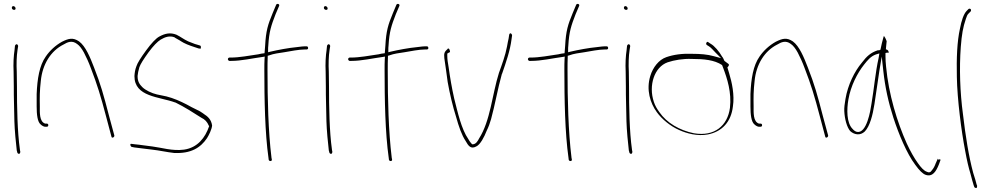

<svg xmlns="http://www.w3.org/2000/svg" viewBox="-20 -740 5018 974"><path d="M40 -700C40 -695 45 -690 51 -690C57 -690 59 -692 59 -698C59 -703 53 -709 48 -709C43 -709 40 -706 40 -700ZM49 -376C49 -352 50 -328 50 -301C50 -274 50 -246 51 -216L53 -124C54 -84 61 -8 65 23L68 34C68 36 68 36 72 39C79 44 83 36 83 30L81 20V19C68 -73 66 -196 66 -301C66 -328 65 -352 65 -376C63 -414 64 -455 69 -487L72 -506C72 -507 72 -509 70 -512C64 -520 58 -513 56 -508L54 -489V-488C49 -456 47 -417 49 -376Z M166 -200C166 -159 170 -122 186 -109C194 -101 204 -97 209 -97H217C222 -97 225 -100 225 -105C225 -110 222 -113 217 -113H209C179 -123 182 -170 182 -200C182 -221 181 -242 182 -263C183 -284 184 -306 187 -329C195 -414 238 -482 302 -514C322 -526 345 -537 371 -517C384 -508 395 -493 406 -473C418 -450 430 -424 441 -394C474 -308 490 -256 519 -146L545 -48C547 -35 562 -45 560 -53L534 -149C505 -261 491 -311 457 -398C437 -450 414 -506 381 -530C350 -551 328 -545 294 -528C262 -510 233 -484 212 -453C180 -408 169 -340 166 -263Z M643 -10C638 -6 644 3 647 5L662 8C690 11 721 16 751 19C788 23 827 32 863 36C948 40 997 10 1030 -39C1040 -55 1054 -83 1056 -103C1052 -133 1035 -149 1011 -164V-165H1010C1001 -172 990 -178 975 -185C959 -192 944 -201 927 -210C894 -227 860 -242 824 -251L776 -261C750 -267 718 -282 702 -298C688 -312 678 -326 678 -353V-355C679 -367 682 -382 687 -399C693 -416 708 -439 733 -474C758 -508 779 -529 795 -539C817 -552 841 -561 867 -550V-549L895 -533L896 -532C916 -519 939 -510 967 -501L988 -494H989C993 -494 996 -493 998 -493C1001 -504 998 -508 995 -509L972 -516H971C958 -521 947 -525 935 -530C911 -541 896 -554 875 -564C844 -576 818 -571 787 -554C771 -545 748 -521 721 -484C694 -447 677 -420 672 -404C665 -386 663 -370 662 -354C662 -248 787 -250 869 -220H870C915 -198 962 -168 1001 -143C1020 -134 1031 -122 1039 -103L1041 -100C1021 -41 982 9 914 19C854 27 801 9 753 3C723 0 691 -6 665 -8L649 -10C648 -10 646 -11 643 -10Z M1136 -440C1136 -436 1140 -431 1144 -431H1152C1205 -431 1258 -444 1311 -451L1323 -453L1322 -440C1321 -423 1321 -406 1321 -386C1321 -236 1324 -65 1342 61L1343 70C1345 80 1361 79 1359 69L1357 59V58C1341 -72 1337 -236 1337 -386C1337 -408 1337 -430 1338 -450V-457L1345 -459C1369 -468 1396 -471 1422 -475C1452 -480 1496 -489 1526 -489H1535C1540 -489 1543 -492 1543 -496C1543 -502 1540 -505 1535 -505H1526C1521 -505 1507 -504 1486 -501C1443 -497 1391 -487 1352 -478L1340 -475V-488C1340 -495 1340 -500 1341 -508C1345 -580 1356 -611 1378 -668L1396 -710C1400 -720 1385 -724 1381 -716L1363 -673C1339 -615 1329 -584 1325 -508C1324 -497 1323 -482 1322 -470C1310 -469 1300 -467 1288 -464H1287C1245 -458 1194 -448 1151 -448H1144C1140 -448 1136 -444 1136 -440Z M1623 -700C1623 -695 1628 -690 1634 -690C1640 -690 1642 -692 1642 -698C1642 -703 1636 -709 1631 -709C1626 -709 1623 -706 1623 -700ZM1632 -376C1632 -352 1633 -328 1633 -301C1633 -274 1633 -246 1634 -216L1636 -124C1637 -84 1644 -8 1648 23L1651 34C1651 36 1651 36 1655 39C1662 44 1666 36 1666 30L1664 20V19C1651 -73 1649 -196 1649 -301C1649 -328 1648 -352 1648 -376C1646 -414 1647 -455 1652 -487L1655 -506C1655 -507 1655 -509 1653 -512C1647 -520 1641 -513 1639 -508L1637 -489V-488C1632 -456 1630 -417 1632 -376Z M1746 -440C1746 -436 1750 -431 1754 -431H1762C1815 -431 1868 -444 1921 -451L1933 -453L1932 -440C1931 -423 1931 -406 1931 -386C1931 -236 1934 -65 1952 61L1953 70C1955 80 1971 79 1969 69L1967 59V58C1951 -72 1947 -236 1947 -386C1947 -408 1947 -430 1948 -450V-457L1955 -459C1979 -468 2006 -471 2032 -475C2062 -480 2106 -489 2136 -489H2145C2150 -489 2153 -492 2153 -496C2153 -502 2150 -505 2145 -505H2136C2131 -505 2117 -504 2096 -501C2053 -497 2001 -487 1962 -478L1950 -475V-488C1950 -495 1950 -500 1951 -508C1955 -580 1966 -611 1988 -668L2006 -710C2010 -720 1995 -724 1991 -716L1973 -673C1949 -615 1939 -584 1935 -508C1934 -497 1933 -482 1932 -470C1920 -469 1910 -467 1898 -464H1897C1855 -458 1804 -448 1761 -448H1754C1750 -448 1746 -444 1746 -440Z M2234 -445C2240 -409 2245 -365 2251 -324C2261 -267 2277 -199 2294 -146C2307 -99 2322 -55 2342 -25C2356 0 2368 18 2396 3C2417 -7 2436 -44 2449 -77C2458 -95 2465 -114 2471 -135C2491 -207 2505 -291 2526 -365L2527 -366C2546 -421 2568 -483 2575 -541L2577 -555C2578 -563 2578 -562 2577 -564C2570 -578 2562 -569 2562 -557L2560 -544C2558 -535 2555 -522 2552 -504C2544 -460 2526 -412 2511 -370C2477 -263 2468 -127 2410 -37C2405 -27 2395 -8 2378 -8H2375C2368 -17 2365 -18 2356 -34C2320 -86 2302 -170 2284 -241C2272 -294 2263 -347 2256 -398C2252 -422 2249 -438 2249 -457V-468C2253 -472 2263 -475 2263 -476C2263 -484 2259 -494 2255 -494C2251 -494 2250 -492 2250 -490H2249C2236 -478 2231 -471 2234 -445Z M2658 -440C2658 -436 2662 -431 2666 -431H2674C2727 -431 2780 -444 2833 -451L2845 -453L2844 -440C2843 -423 2843 -406 2843 -386C2843 -236 2846 -65 2864 61L2865 70C2867 80 2883 79 2881 69L2879 59V58C2863 -72 2859 -236 2859 -386C2859 -408 2859 -430 2860 -450V-457L2867 -459C2891 -468 2918 -471 2944 -475C2974 -480 3018 -489 3048 -489H3057C3062 -489 3065 -492 3065 -496C3065 -502 3062 -505 3057 -505H3048C3043 -505 3029 -504 3008 -501C2965 -497 2913 -487 2874 -478L2862 -475V-488C2862 -495 2862 -500 2863 -508C2867 -580 2878 -611 2900 -668L2918 -710C2922 -720 2907 -724 2903 -716L2885 -673C2861 -615 2851 -584 2847 -508C2846 -497 2845 -482 2844 -470C2832 -469 2822 -467 2810 -464H2809C2767 -458 2716 -448 2673 -448H2666C2662 -448 2658 -444 2658 -440Z M3145 -700C3145 -695 3150 -690 3156 -690C3162 -690 3164 -692 3164 -698C3164 -703 3158 -709 3153 -709C3148 -709 3145 -706 3145 -700ZM3154 -376C3154 -352 3155 -328 3155 -301C3155 -274 3155 -246 3156 -216L3158 -124C3159 -84 3166 -8 3170 23L3173 34C3173 36 3173 36 3177 39C3184 44 3188 36 3188 30L3186 20V19C3173 -73 3171 -196 3171 -301C3171 -328 3170 -352 3170 -376C3168 -414 3169 -455 3174 -487L3177 -506C3177 -507 3177 -509 3175 -512C3169 -520 3163 -513 3161 -508L3159 -489V-488C3154 -456 3152 -417 3154 -376Z M3279 -355C3257 -284 3279 -216 3312 -171C3338 -135 3381 -100 3424 -81C3463 -63 3518 -48 3571 -58C3643 -72 3689 -122 3698 -200C3707 -258 3693 -322 3679 -368L3670 -398C3674 -402 3682 -411 3675 -416L3655 -431C3651 -438 3649 -447 3643 -453C3629 -478 3604 -508 3585 -518L3573 -526C3570 -529 3567 -528 3564 -524C3558 -513 3569 -510 3575 -506C3586 -500 3599 -484 3611 -472L3638 -445L3601 -455C3569 -464 3533 -467 3491 -467C3441 -469 3397 -463 3360 -450C3322 -437 3292 -398 3279 -355ZM3297 -223C3269 -306 3299 -400 3367 -424C3400 -435 3445 -443 3490 -441C3551 -441 3604 -436 3643 -410L3648 -397C3669 -342 3692 -271 3683 -193C3671 -102 3604 -46 3500 -64C3427 -79 3362 -117 3325 -171C3314 -186 3303 -204 3297 -223ZM3490 -441Z M3787 -200C3787 -159 3791 -122 3807 -109C3815 -101 3825 -97 3830 -97H3838C3843 -97 3846 -100 3846 -105C3846 -110 3843 -113 3838 -113H3830C3800 -123 3803 -170 3803 -200C3803 -221 3802 -242 3803 -263C3804 -284 3805 -306 3808 -329C3816 -414 3859 -482 3923 -514C3943 -526 3966 -537 3992 -517C4005 -508 4016 -493 4027 -473C4039 -450 4051 -424 4062 -394C4095 -308 4111 -256 4140 -146L4166 -48C4168 -35 4183 -45 4181 -53L4155 -149C4126 -261 4112 -311 4078 -398C4058 -450 4035 -506 4002 -530C3971 -551 3949 -545 3915 -528C3883 -510 3854 -484 3833 -453C3801 -408 3790 -340 3787 -263Z M4263 -176C4265 -136 4276 -95 4293 -75C4314 -56 4344 -51 4367 -73C4393 -100 4407 -155 4416 -212C4425 -267 4432 -325 4441 -381L4453 -453L4461 -380C4470 -297 4487 -220 4512 -143C4539 -60 4580 39 4623 96C4644 125 4661 142 4676 147C4711 159 4729 129 4743 94L4751 72C4753 70 4750 69 4745 68C4739 72 4738 69 4737 63V66L4727 88C4722 102 4716 114 4708 123C4701 135 4692 137 4681 131C4667 126 4652 110 4636 87C4618 62 4599 29 4580 -12C4531 -121 4488 -262 4475 -402C4473 -421 4472 -438 4472 -453V-471L4480 -473C4486 -473 4488 -472 4488 -471V-473C4488 -482 4485 -487 4474 -490C4475 -507 4477 -518 4478 -531C4473 -545 4467 -555 4464 -558C4464 -557 4462 -553 4461 -549C4458 -539 4449 -503 4446 -486L4445 -488C4441 -484 4441 -485 4433 -485C4397 -473 4377 -455 4352 -422C4315 -378 4281 -310 4269 -238C4265 -214 4262 -194 4263 -176ZM4284 -236C4296 -305 4329 -369 4364 -413C4381 -434 4396 -454 4424 -464L4441 -469L4437 -445C4421 -375 4414 -290 4401 -214C4396 -180 4377 -61 4327 -71C4319 -73 4312 -78 4305 -86C4274 -117 4275 -186 4284 -236Z M4834 -350C4836 -236 4857 -74 4876 24C4885 74 4894 112 4903 141C4911 170 4915 188 4918 195V196L4923 210C4931 216 4937 216 4937 203L4933 192V191C4931 182 4926 165 4917 137C4894 52 4878 -51 4865 -161C4850 -272 4846 -394 4854 -502C4859 -566 4865 -601 4880 -645C4884 -657 4887 -666 4895 -673L4904 -682C4905 -683 4906 -686 4906 -688C4906 -693 4903 -696 4898 -696C4896 -696 4894 -695 4893 -694L4884 -685C4868 -669 4857 -633 4850 -596C4835 -529 4832 -444 4834 -350Z"/></svg>

Font: Stray Cat
Style: ExLt
Weight: 200
Version: Version 1.0